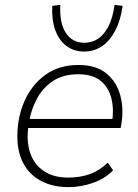

<svg xmlns="http://www.w3.org/2000/svg" viewBox="-20 -758 563 786"><path d="M261 8Q196 8 148.5 -17Q101 -42 76 -88.5Q51 -135 51 -200Q51 -277 80 -343.5Q109 -410 165 -451Q221 -492 301 -492Q374 -492 416 -457Q458 -422 472.5 -367Q487 -312 477 -252L474 -234H80L86 -271H458L439 -259Q447 -313 435.5 -357Q424 -401 391.5 -427.5Q359 -454 300 -454Q237 -454 195.5 -425.5Q154 -397 131 -353.5Q108 -310 100 -264L97 -246Q87 -182 103 -133.5Q119 -85 159 -58Q199 -31 259 -31Q307 -31 347 -45Q387 -59 421 -92L443 -61Q411 -27 361 -9.5Q311 8 261 8ZM324 -547Q283 -547 252.5 -569.5Q222 -592 206.5 -634Q191 -676 194 -734L227 -738Q223 -664 249.5 -623.5Q276 -583 325 -583Q375 -583 407 -623.5Q439 -664 449 -738L482 -734Q474 -676 452.5 -634Q431 -592 398.5 -569.5Q366 -547 324 -547Z"/></svg>

Font: Nunito Sans 12pt ExtraLight
Style: Italic
Weight: 200
Italic angle: -9°
Designer: Vernon Adams
Foundry: Vernon Adams
Version: Version 3.101;gftools[0.9.27]